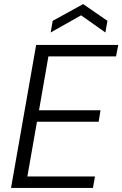

<svg xmlns="http://www.w3.org/2000/svg" viewBox="-20 -920 599 940"><path d="M34 0 157 -700H559L548 -644H217L171 -380H472L463 -324H161L114 -56H445L435 0ZM228 -761 238 -818 387 -900 506 -818 496 -761 377 -845Z"/></svg>

Font: DM Sans 16pt Light
Style: Italic
Weight: 300
Italic angle: -10°
Version: Version 4.004;gftools[0.9.30]